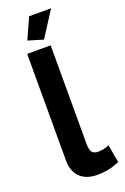

<svg xmlns="http://www.w3.org/2000/svg" viewBox="-174 -968 668 1029"><g transform="rotate(-20 160.0 -454.0)"><path d="M171 -771 85 -797 139 -916H264ZM60 -730H194V-168Q194 -133 205 -120Q216 -107 239 -107Q272 -107 302 -121L320 -19Q263 8 192 8Q130 8 95 -26Q60 -60 60 -121Z"/></g></svg>

Font: Raleway-v4020
Style: Bold
Weight: 700
Designer: Matt McInerney, Pablo Impallari, Rodrigo Fuenzalida
Foundry: Matt McInerney, Pablo Impallari, Rodrigo Fuenzalida
Version: Version 4.020;PS 004.020;hotconv 1.0.88;makeotf.lib2.5.64775